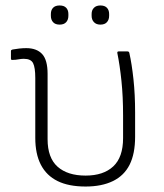

<svg xmlns="http://www.w3.org/2000/svg" viewBox="-20 -670 598 702"><path d="M293 12Q231 12 190.5 -8Q150 -28 129.5 -67.5Q109 -107 109 -166V-385Q109 -423 101 -439Q93 -455 67 -455Q58 -455 47.5 -453Q37 -451 27 -451Q20 -450 20 -455V-483Q20 -486 21.5 -487Q23 -488 26 -489Q36 -491 50 -492.5Q64 -494 76 -494Q114 -494 134 -472.5Q154 -451 154 -400V-161Q154 -93 190.5 -60.5Q227 -28 293 -28Q358 -28 394 -61.5Q430 -95 430 -165V-248Q430 -317 424 -374.5Q418 -432 409 -476Q408 -482 414 -482H446Q452 -482 453 -476Q462 -436 468 -380Q474 -324 474 -259V-170Q474 -108 454 -68Q434 -28 393 -8Q352 12 293 12ZM198 -580Q182 -580 174 -589Q166 -598 166 -612V-619Q166 -633 174 -641.5Q182 -650 198 -650Q214 -650 222 -641.5Q230 -633 230 -619V-612Q230 -598 222 -589Q214 -580 198 -580ZM347 -580Q332 -580 323.5 -589Q315 -598 315 -612V-619Q315 -633 323.5 -641.5Q332 -650 347 -650Q363 -650 371 -641.5Q379 -633 379 -619V-612Q379 -598 371 -589Q363 -580 347 -580Z"/></svg>

Font: Sofia Sans ExtraLight
Style: Regular
Weight: 250
Version: Version 4.100-B